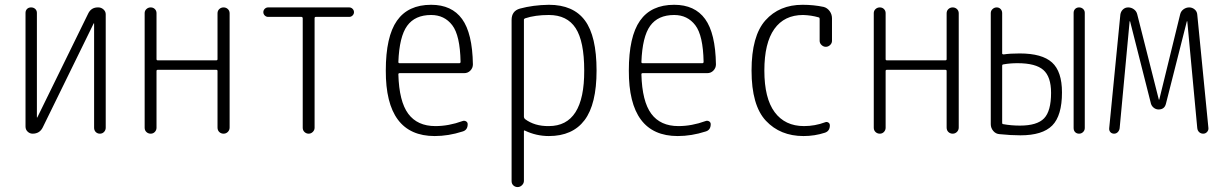

<svg xmlns="http://www.w3.org/2000/svg" viewBox="-20 -550 5040 790"><path d="M114.3 0Q102.5 0 93.8 -8.3Q85 -16.6 85 -29.3V-497.1Q85 -506.8 91.3 -513.2Q97.7 -519.5 107.9 -519.5Q118.2 -519.5 125 -513.2Q131.8 -506.8 131.8 -497.1V-67.4Q131.8 -66.4 132.8 -66.4Q133.8 -66.4 133.8 -67.4L342.8 -494.1Q355.5 -520.5 384.8 -519.5Q396.5 -519.5 405.8 -511.2Q415 -502.9 415 -491.2V-24.4Q415 -14.6 408.2 -7.3Q401.4 0 391.1 0Q380.9 0 374 -6.8Q367.2 -13.7 367.2 -24.4V-453.1Q367.2 -454.1 366.2 -454.1Q365.2 -454.1 365.2 -453.1L156.2 -26.4Q143.6 0 114.3 0Z M575.2 -24.4V-496.1Q575.2 -505.9 582.5 -512.7Q589.8 -519.5 600.1 -519.5Q610.4 -519.5 617.2 -512.7Q624 -505.9 624 -496.1V-306.6Q624 -301.8 628.9 -301.8H870.1Q875 -301.8 875 -306.6V-495.1Q875 -505.9 882.3 -512.7Q889.6 -519.5 899.9 -519.5Q910.2 -519.5 917.5 -512.7Q924.8 -505.9 924.8 -495.1V-25.4Q924.8 -14.6 917.5 -7.3Q910.2 0 899.9 0Q889.6 0 882.3 -6.8Q875 -13.7 875 -25.4V-257.8Q875 -262.7 870.1 -262.7H628.9Q624 -262.7 624 -257.8V-24.4Q624 -14.6 617.2 -7.3Q610.4 0 600.1 0Q589.8 0 582.5 -6.8Q575.2 -13.7 575.2 -24.4Z M1083 -480.5Q1075.2 -480.5 1069.3 -486.3Q1063.5 -492.2 1063.5 -500Q1063.5 -507.8 1069.3 -513.7Q1075.2 -519.5 1083 -519.5H1417Q1424.8 -519.5 1430.7 -513.7Q1436.5 -507.8 1436.5 -500Q1436.5 -492.2 1430.7 -486.3Q1424.8 -480.5 1417 -480.5H1279.3Q1274.4 -480.5 1274.4 -474.6V-24.4Q1274.4 -14.6 1267.1 -7.3Q1259.8 0 1250 0Q1240.2 0 1232.9 -6.8Q1225.6 -13.7 1225.6 -24.4V-474.6Q1225.6 -479.5 1220.7 -480.5Z M1753.9 -488.3Q1687.5 -488.3 1655.3 -443.8Q1623 -399.4 1619.1 -294.9Q1619.1 -290 1624 -290H1870.1Q1875 -290 1875 -295.9Q1873 -404.3 1840.8 -446.3Q1808.6 -488.3 1753.9 -488.3ZM1768.6 9.8Q1566.4 9.8 1567.4 -259.8Q1567.4 -399.4 1613.3 -464.8Q1659.2 -530.3 1753.9 -530.3Q1838.9 -530.3 1881.3 -471.7Q1923.8 -413.1 1925.8 -285.2Q1925.8 -270.5 1915.5 -259.8Q1905.3 -249 1889.6 -249H1624Q1619.1 -249 1619.1 -244.1Q1622.1 -132.8 1659.7 -82Q1697.3 -31.2 1771.5 -31.2Q1826.2 -31.2 1882.8 -51.8Q1890.6 -54.7 1897.5 -50.8Q1904.3 -46.9 1904.3 -39.1Q1904.3 -14.6 1882.8 -8.8Q1825.2 9.8 1768.6 9.8Z M2135.7 -468.8V-69.3Q2135.7 -65.4 2139.6 -60.5Q2179.7 -30.3 2238.3 -31.2Q2384.8 -31.2 2383.8 -259.8Q2383.8 -379.9 2348.6 -434.1Q2313.5 -488.3 2238.3 -488.3Q2181.6 -488.3 2140.6 -474.6Q2135.7 -472.7 2135.7 -468.8ZM2085 195.3V-467.8Q2085 -504.9 2119.1 -514.6Q2172.9 -529.3 2238.3 -530.3Q2338.9 -530.3 2386.7 -465.8Q2434.6 -401.4 2434.6 -259.8Q2434.6 -121.1 2385.3 -55.7Q2335.9 9.8 2238.3 9.8Q2186.5 9.8 2139.6 -12.7Q2135.7 -14.6 2135.7 -9.8V194.3Q2135.7 204.1 2127.9 211.9Q2120.1 219.7 2109.9 219.7Q2099.6 219.7 2092.3 212.9Q2085 206.1 2085 195.3Z M2753.9 -488.3Q2687.5 -488.3 2655.3 -443.8Q2623 -399.4 2619.1 -294.9Q2619.1 -290 2624 -290H2870.1Q2875 -290 2875 -295.9Q2873 -404.3 2840.8 -446.3Q2808.6 -488.3 2753.9 -488.3ZM2768.6 9.8Q2566.4 9.8 2567.4 -259.8Q2567.4 -399.4 2613.3 -464.8Q2659.2 -530.3 2753.9 -530.3Q2838.9 -530.3 2881.3 -471.7Q2923.8 -413.1 2925.8 -285.2Q2925.8 -270.5 2915.5 -259.8Q2905.3 -249 2889.6 -249H2624Q2619.1 -249 2619.1 -244.1Q2622.1 -132.8 2659.7 -82Q2697.3 -31.2 2771.5 -31.2Q2826.2 -31.2 2882.8 -51.8Q2890.6 -54.7 2897.5 -50.8Q2904.3 -46.9 2904.3 -39.1Q2904.3 -14.6 2882.8 -8.8Q2825.2 9.8 2768.6 9.8Z M3286.1 9.8Q3190.4 9.8 3131.3 -53.2Q3072.3 -116.2 3072.3 -259.8Q3072.3 -402.3 3129.4 -466.3Q3186.5 -530.3 3282.2 -530.3Q3328.1 -530.3 3369.1 -521.5Q3383.8 -517.6 3393.6 -504.4Q3403.3 -491.2 3403.3 -474.6V-381.8Q3403.3 -372.1 3395.5 -364.7Q3387.7 -357.4 3377.9 -357.4Q3368.2 -357.4 3360.4 -364.7Q3352.5 -372.1 3352.5 -381.8V-472.7Q3352.5 -477.5 3348.6 -478.5Q3318.4 -487.3 3284.2 -488.3Q3207 -488.3 3166 -430.7Q3125 -373 3125 -259.8Q3125 -145.5 3167.5 -88.4Q3210 -31.2 3288.1 -31.2Q3333 -31.2 3375 -46.9Q3381.8 -49.8 3388.2 -45.9Q3394.5 -42 3394.5 -34.2Q3394.5 -10.7 3374 -3.9Q3332 9.8 3286.1 9.8Z M3575.2 -24.4V-496.1Q3575.2 -505.9 3582.5 -512.7Q3589.8 -519.5 3600.1 -519.5Q3610.4 -519.5 3617.2 -512.7Q3624 -505.9 3624 -496.1V-306.6Q3624 -301.8 3628.9 -301.8H3870.1Q3875 -301.8 3875 -306.6V-495.1Q3875 -505.9 3882.3 -512.7Q3889.6 -519.5 3899.9 -519.5Q3910.2 -519.5 3917.5 -512.7Q3924.8 -505.9 3924.8 -495.1V-25.4Q3924.8 -14.6 3917.5 -7.3Q3910.2 0 3899.9 0Q3889.6 0 3882.3 -6.8Q3875 -13.7 3875 -25.4V-257.8Q3875 -262.7 3870.1 -262.7H3628.9Q3624 -262.7 3624 -257.8V-24.4Q3624 -14.6 3617.2 -7.3Q3610.4 0 3600.1 0Q3589.8 0 3582.5 -6.8Q3575.2 -13.7 3575.2 -24.4Z M4397.5 -23.4V-497.1Q4397.5 -506.8 4403.8 -513.2Q4410.2 -519.5 4419.9 -519.5Q4429.7 -519.5 4436.5 -513.2Q4443.4 -506.8 4443.4 -497.1V-23.4Q4443.4 -13.7 4436.5 -6.8Q4429.7 0 4419.9 0Q4410.2 0 4403.8 -6.3Q4397.5 -12.7 4397.5 -23.4ZM4103.5 -279.3V-44.9Q4103.5 -39.1 4108.4 -39.1Q4140.6 -33.2 4176.8 -33.2Q4247.1 -33.2 4275.9 -63Q4304.7 -92.8 4304.7 -168Q4304.7 -234.4 4272.9 -262.2Q4241.2 -290 4167 -290Q4135.7 -290 4109.4 -285.2Q4103.5 -285.2 4103.5 -279.3ZM4092.8 2Q4077.1 1 4066.9 -11.2Q4056.6 -23.4 4056.6 -39.1V-496.1Q4056.6 -505.9 4064 -512.7Q4071.3 -519.5 4081.1 -519.5Q4090.8 -519.5 4097.2 -512.7Q4103.5 -505.9 4103.5 -496.1V-330.1Q4103.5 -326.2 4110.4 -326.2Q4135.7 -330.1 4175.8 -330.1Q4267.6 -330.1 4308.6 -293Q4349.6 -255.9 4349.6 -169.9Q4349.6 -74.2 4309.6 -33.7Q4269.5 6.8 4178.7 6.8Q4139.6 6.8 4092.8 2Z M4543.9 -22.5 4589.8 -490.2Q4591.8 -502.9 4600.6 -511.2Q4609.4 -519.5 4622.1 -519.5Q4634.8 -519.5 4645.5 -511.7Q4656.2 -503.9 4659.2 -491.2L4748 -140.6L4749 -139.6L4750 -140.6L4835.9 -491.2Q4838.9 -503.9 4849.6 -511.7Q4860.4 -519.5 4873 -519.5Q4885.7 -519.5 4895.5 -511.2Q4905.3 -502.9 4906.2 -490.2L4952.1 -23.4Q4953.1 -14.6 4946.8 -7.3Q4940.4 0 4930.7 0Q4920.9 0 4914.1 -6.3Q4907.2 -12.7 4906.2 -23.4L4865.2 -461.9L4864.3 -462.9L4863.3 -461.9L4777.3 -123Q4771.5 -99.6 4747.1 -99.6Q4736.3 -99.6 4727.5 -106.4Q4718.8 -113.3 4715.8 -123L4629.9 -461.9L4628.9 -462.9L4627.9 -461.9L4586.9 -22.5Q4585.9 -13.7 4579.6 -6.8Q4573.2 0 4564 0Q4554.7 0 4548.8 -6.3Q4543 -12.7 4543.9 -22.5Z"/></svg>

Font: Rounded-L Mgen+ 1mn light
Style: Regular
Weight: 200
Designer: [Source Han Sans]
Ryoko NISHIZUKA  (kana & ideographs); Paul D. Hunt (Latin, Greek & Cyrillic); Wenlong ZHANG  (bopomofo
Version: Version 1.059.20150602